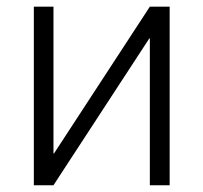

<svg xmlns="http://www.w3.org/2000/svg" viewBox="-20 -548 602 568"><path d="M423.3 -528.3H481.9V0H423.3V-434.1L421.9 -434.6L138.2 0H80.1V-528.3H138.2V-94.2L139.6 -93.8Z"/></svg>

Font: Franko
Style: Light
Weight: 300
Designer: Google
Version: Version 1.200310; 2013